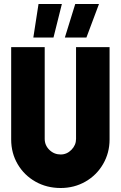

<svg xmlns="http://www.w3.org/2000/svg" viewBox="-20 -942 605 962"><path d="M36 -243V-706H204V-246Q204 -214 227.5 -191Q251 -168 284 -168Q315 -168 338 -191.5Q361 -215 361 -246V-706H529V-243Q529 -176 496.5 -120Q464 -64 408 -32Q352 0 284 0Q214 0 157.5 -32Q101 -64 68.5 -119.5Q36 -175 36 -243ZM357 -922H476L413 -754H305ZM173 -922H290L248 -754H147Z"/></svg>

Font: Lineal Heavy
Style: Regular
Weight: 900
Designer: Created by Frank Adebiaye with contributions from Anton Moglia & Ariel Martín Pérez
Created by Frank ADEBIAYE with FontF
Foundry: Velvetyne Type Foundry
Version: Version 2.000